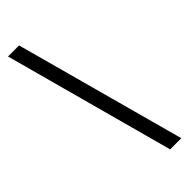

<svg xmlns="http://www.w3.org/2000/svg" viewBox="-308 -812 1020 1020"><g transform="rotate(-45 202.0 -302.0)"><path d="M364 177H280L20 -781H103Z"/></g></svg>

Font: Merriweather 60pt
Style: Bold
Weight: 700
Version: Version 2.100